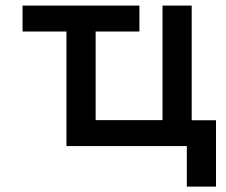

<svg xmlns="http://www.w3.org/2000/svg" viewBox="-20 -528 818 694"><path d="M325.7 -414.1V-93.8H567.4V-507.8H672.9V-93.3H760.7V146.5H655.3V0H220.2V-414.1H61.5V-507.8H483.9V-414.1Z"/></svg>

Font: Giphurs Medium
Style: Regular
Weight: 500
Version: Version 0.920; ttfautohint (v1.8.4.7-5d5b)